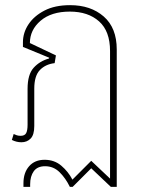

<svg xmlns="http://www.w3.org/2000/svg" viewBox="-20 -545 555 745"><path d="M71 180V166Q71 125 93 100Q115 75 153 75Q191 75 218 98Q245 121 261 152L334 79L407 148V-347Q407 -424 364.5 -462Q322 -500 251 -500Q179 -500 137.5 -464.5Q96 -429 96 -378L197 -330L192 -300Q157 -296 135 -273.5Q113 -251 113 -201V-56Q113 -22 99 -7.5Q85 7 63 7Q44 7 26 -2L33 -25Q39 -22 45.5 -20Q52 -18 60 -18Q76 -18 81.5 -28.5Q87 -39 87 -61V-200Q87 -256 110.5 -282Q134 -308 170 -318L171 -321L69 -363V-381Q69 -418 90.5 -450.5Q112 -483 152.5 -504Q193 -525 252 -525Q332 -525 382.5 -481Q433 -437 433 -353V180H410L334 108L262 180H251Q235 147 211.5 123.5Q188 100 155 100Q125 100 111 119.5Q97 139 97 170V180Z"/></svg>

Font: Noto Sans Thai UI SemCond Thin
Style: Regular
Weight: 100
Width: 4
Designer: Monotype Design Team
Foundry: Monotype Imaging Inc.
Version: Version 2.000